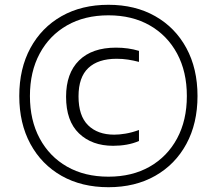

<svg xmlns="http://www.w3.org/2000/svg" viewBox="-20 -771 906 802"><path d="M433 11Q321 11 237.2 -36.5Q153.5 -84 107 -169.8Q60.5 -255.5 60.5 -370Q60.5 -484.5 107 -570.2Q153.5 -656 237.2 -703.5Q321 -751 433 -751Q544.5 -751 628.2 -703.5Q712 -656 758.5 -570.2Q805 -484.5 805 -370Q805 -255.5 758.5 -169.8Q712 -84 628.2 -36.5Q544.5 11 433 11ZM433 -33Q532 -33 605.5 -75Q679 -117 719.8 -192.8Q760.5 -268.5 760.5 -370Q760.5 -471.5 719.8 -547.2Q679 -623 605.5 -665Q532 -707 433 -707Q333.5 -707 260 -665Q186.5 -623 145.8 -547.2Q105 -471.5 105 -370Q105 -268.5 145.8 -192.8Q186.5 -117 260 -75Q333.5 -33 433 -33ZM452.5 -162Q364 -162 310 -213.8Q256 -265.5 256 -367Q256 -465 310.2 -518.5Q364.5 -572 464.5 -572Q516 -572 560.5 -558.5V-512.5Q537 -518.5 514.8 -522Q492.5 -525.5 467 -525.5Q390 -525.5 349 -487Q308 -448.5 308 -368.5Q308 -287 348 -247.8Q388 -208.5 457 -208.5Q478.5 -208.5 504.2 -212.8Q530 -217 560.5 -228V-182Q536 -171.5 509 -166.8Q482 -162 452.5 -162Z"/></svg>

Font: Encode Sans SemiExpanded SemiExpanded Light
Style: Regular
Weight: 300
Width: 6
Designer: Multiple Designers
Foundry: Impallari Type
Version: Version 3.000; ttfautohint (v1.8.3) -l 8 -r 50 -G 200 -x 14 